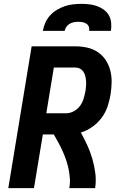

<svg xmlns="http://www.w3.org/2000/svg" viewBox="-20 -975 640 995"><path d="M23 0 144 -735H369Q401 -735 431 -728.5Q461 -722 486 -705.5Q511 -689 527.5 -664Q544 -639 551.5 -610Q559 -581 558.5 -549.5Q558 -518 553 -486Q548 -455 537.5 -423.5Q527 -392 507 -365Q487 -338 459 -318Q431 -298 399 -288Q417 -256 432.5 -222Q448 -188 458.5 -152Q469 -116 474 -77.5Q479 -39 473 0H339Q344 -26 342 -51.5Q340 -77 335 -101Q330 -125 322 -148Q314 -171 304 -193Q294 -215 282.5 -236Q271 -257 259 -278H202L156 0ZM323 -388Q343 -388 362.5 -398.5Q382 -409 394.5 -426Q407 -443 413 -463Q419 -483 423 -503Q425 -516 426 -529.5Q427 -543 426 -556Q425 -569 422 -581Q419 -593 412 -603.5Q405 -614 394 -619.5Q383 -625 369 -625H259L220 -388ZM202 -815Q206 -837 215 -857.5Q224 -878 239.5 -895Q255 -912 275 -924Q295 -936 316 -943Q337 -950 358.5 -952.5Q380 -955 402 -955Q423 -955 444 -952.5Q465 -950 484 -943Q503 -936 519 -924Q535 -912 544.5 -895Q554 -878 556 -857Q558 -836 555 -815H442Q444 -826 440.5 -836Q437 -846 428 -852Q419 -858 408 -860Q397 -862 386 -862Q375 -862 363.5 -860Q352 -858 341.5 -852Q331 -846 324 -836Q317 -826 315 -815Z"/></svg>

Font: Iosevka Curly XBdEx
Style: Italic
Weight: 800
Width: 7
Italic angle: -9°
Monospace: yes
Designer: Belleve Invis
Foundry: Belleve Invis
Version: Version 11.1.0; ttfautohint (v1.8.3)